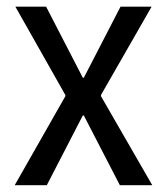

<svg xmlns="http://www.w3.org/2000/svg" viewBox="-20 -547 493 567"><path d="M23.4 0 172.9 -262.7V-266.6L223.6 -317.4H227.5L335.9 -527.3H427.7L278.3 -266.6V-262.7L229.5 -206.1H224.6L118.2 0ZM334 0 227.5 -206.1H222.7L172.9 -262.7V-266.6L25.4 -527.3H116.2L224.6 -317.4H229.5L278.3 -266.6V-262.7L429.7 0Z"/></svg>

Font: Reddit Sans Condensed
Style: Regular
Weight: 400
Designer: Stephen Hutchings
Foundry: Reddit
Version: Version 1.014